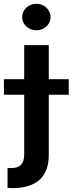

<svg xmlns="http://www.w3.org/2000/svg" viewBox="-61 -782 380 1007"><path d="M182.4 -643.3Q160.6 -623 129.9 -623Q99.1 -623 77.1 -643.3Q55.2 -663.6 55.2 -692.4Q55.2 -721.2 77.1 -741.7Q99.1 -762.2 129.9 -762.2Q160.6 -762.2 182.4 -741.7Q204.1 -721.2 204.1 -692.4Q204.1 -663.6 182.4 -643.3ZM65.9 -545.4H194.8V-366.7H299.8V-285.2H194.8V31.2Q194.8 118.2 145.8 161.4Q96.7 204.6 4.9 204.6Q-2.9 204.6 -21.5 203.6V99.1Q-14.2 99.6 -2.9 99.6Q33.2 99.6 49.6 82Q65.9 64.5 65.9 29.3V-285.2H-40.5V-366.7H65.9Z"/></svg>

Font: Interop SemBd
Style: Regular
Weight: 600
Designer: Rasmus Andersson, Google, Jang Haemin
Foundry: jhaemin
Version: Version 1.007